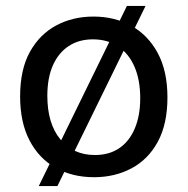

<svg xmlns="http://www.w3.org/2000/svg" viewBox="-20 -586 634 649"><path d="M111 43 409 -566H472L174 43ZM298 13Q224 13 167.5 -19Q111 -51 79.5 -112Q48 -173 48 -260Q48 -351 81 -410.5Q114 -470 170 -500Q226 -530 296 -530Q367 -530 423.5 -499Q480 -468 513 -407Q546 -346 546 -257Q546 -167 513.5 -107Q481 -47 424.5 -17Q368 13 298 13ZM301 -62Q349 -62 383 -85Q417 -108 435.5 -151.5Q454 -195 454 -254Q454 -315 435 -359.5Q416 -404 380 -428.5Q344 -453 294 -453Q247 -453 212.5 -430.5Q178 -408 159 -365.5Q140 -323 140 -262Q140 -169 183.5 -115.5Q227 -62 301 -62Z"/></svg>

Font: Bricolage Grotesque 28pt
Style: Regular
Weight: 400
Version: Version 1.001;gftools[0.9.33.dev8+g029e19f]